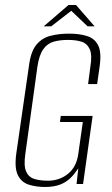

<svg xmlns="http://www.w3.org/2000/svg" viewBox="-20 -733 445 765"><path d="M160 12Q123 12 94 2.5Q65 -7 51 -35.5Q37 -64 45 -122L95 -468Q102 -526 124 -553.5Q146 -581 180 -590Q214 -599 255 -599Q296 -599 326.5 -589.5Q357 -580 371 -552.5Q385 -525 377 -468L367 -398H331L340 -467Q348 -514 337.5 -537Q327 -560 304.5 -567Q282 -574 251 -574Q219 -574 194 -567Q169 -560 152.5 -537Q136 -514 129 -467L81 -120Q74 -73 84 -50Q94 -27 117 -20Q140 -13 171 -13Q217 -13 251 -40.5Q285 -68 292 -120L310 -247H219L222 -271H349L311 0H285L292 -62Q285 -53 279 -44.5Q273 -36 267 -30Q248 -9 222 1.5Q196 12 160 12ZM154 -628 253 -713H283L357 -628H329L264 -690L184 -628Z"/></svg>

Font: Alumni Sans Thin ExtraLight
Style: Italic
Weight: 250
Italic angle: -8°
Version: Version 1.016